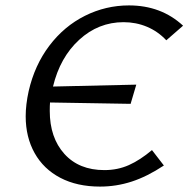

<svg xmlns="http://www.w3.org/2000/svg" viewBox="-20 -684 697 710"><path d="M657 -589 595 -535Q564 -568 523.5 -585Q483 -602 437 -602Q344 -602 273 -537Q202 -472 176 -364L484 -371L463 -300L165 -305Q164 -294 164 -274Q164 -175 218 -115Q272 -55 366 -55Q415 -55 456.5 -73.5Q498 -92 542 -129L586 -72Q524 -31 467 -12.5Q410 6 350 6Q265 6 203 -26.5Q141 -59 108 -118Q75 -177 75 -254Q75 -297 86 -347Q108 -443 162.5 -515Q217 -587 294 -625.5Q371 -664 457 -664Q576 -664 657 -589Z"/></svg>

Font: Ysabeau Medium
Style: Italic
Weight: 500
Italic angle: -12°
Designer: Christian Thalmann (Catharsis Fonts)
Version: Version 0.003